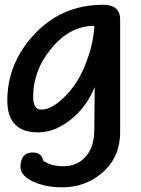

<svg xmlns="http://www.w3.org/2000/svg" viewBox="-20 -575 593 808"><path d="M485.6 -19.5Q485.6 90.8 405.1 156.4Q335.4 213.3 242.1 213.3Q169.2 213.3 117.4 188.2Q66.2 163.1 66.2 128.2Q66.2 66.7 117.9 66.7Q154.4 66.7 162.1 101Q192.8 124.6 248.2 124.6Q298.5 124.6 333.3 91.8Q376.9 50.3 376.9 -30.3L378.5 -208.7Q344.1 -123.6 275.4 -69.7Q209.2 -17.9 140.5 -17.9Q10.8 -17.9 10.8 -151.8Q10.8 -304.1 117.9 -423.6Q235.9 -554.9 413.3 -554.9Q485.6 -554.9 485.6 -493.3ZM154.9 -113.8Q196.9 -113.8 250.3 -166.2Q312.3 -225.6 345.1 -319.5Q372.3 -388.7 376.9 -464.6V-466.2Q273.8 -466.2 195.4 -370.3Q119.5 -278.5 119.5 -168.2Q119.5 -113.8 153.8 -113.8Z"/></svg>

Font: Myanmar Handwriting
Style: Regular
Weight: 400
Designer: Khon Soe Zaw Thu
Foundry: PaOh Unicode khonsoezawthu@gmail.com and @hotmail.com
Version: Version 1.30 November 9, 2016